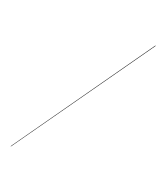

<svg xmlns="http://www.w3.org/2000/svg" viewBox="-225 -875 970 1120"><g transform="rotate(30 260.0 -315.0)"><path d="M477.5 -780H480.5L42.5 150H40Z"/></g></svg>

Font: Bodoni* 72pt Medium
Style: Regular
Weight: 500
Version: Version 2.3